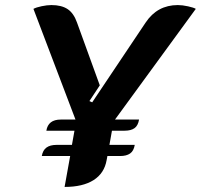

<svg xmlns="http://www.w3.org/2000/svg" viewBox="-20 -729 793 758"><path d="M434 -257H529Q525 -233 511 -223Q497 -213 472 -213H422L412 -157H512Q508 -133 493.5 -123Q479 -113 454 -113H404L401 -97Q392 -45 349.5 -18Q307 9 235 9L257 -113H145Q149 -136 163.5 -146.5Q178 -157 203 -157H264L274 -213H163Q170 -257 220 -257H278L112 -694Q123 -700 144.5 -704.5Q166 -709 183 -709Q223 -709 247 -693Q271 -677 284 -640L374 -392L333 -330L344 -325L555 -640Q601 -709 682 -709Q700 -709 722.5 -704Q745 -699 753 -694Z"/></svg>

Font: K2D ExtraBold
Style: Italic
Weight: 800
Italic angle: -10°
Designer: Katatrad Aksorn Co.,Ltd.
Foundry: Cadson Demak Co.,Ltd.
Version: Version 1.000; ttfautohint (v1.6)